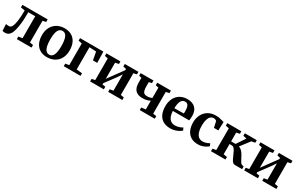

<svg xmlns="http://www.w3.org/2000/svg" viewBox="187 -1880 4955 3212"><g transform="rotate(30 2665.0 -273.5)"><path d="M59 7.5Q43.5 7.5 31.2 5.2Q19 3 11 0L3.5 -127.5Q14 -125 32 -123.5Q50 -122 66 -122Q97 -122 118 -161.8Q139 -201.5 149.8 -281.2Q160.5 -361 161 -480.5L81 -493.5V-543H568.5V-493.5L505.5 -480.5V-60.5L570.5 -50V0H287V-50L362 -60.5V-485H227V-436.5Q227 -336 218 -262.5Q209 -189 196.2 -140.2Q183.5 -91.5 171 -66Q155 -32.5 128.2 -12.5Q101.5 7.5 59 7.5Z M617 -269Q617 -341.5 639.2 -395.8Q661.5 -450 700 -486Q738.5 -522 787.2 -540Q836 -558 889 -558Q972.5 -558 1030 -523.8Q1087.5 -489.5 1117.2 -426.8Q1147 -364 1147 -277.5Q1147 -204 1124.8 -149.8Q1102.5 -95.5 1064 -59.8Q1025.5 -24 976.5 -6.5Q927.5 11 874.5 11Q812.5 11 764.5 -8.2Q716.5 -27.5 683.8 -64.2Q651 -101 634 -152.8Q617 -204.5 617 -269ZM883.5 -44.5Q919 -44.5 942.8 -68.2Q966.5 -92 978.8 -141.2Q991 -190.5 991 -266Q991 -320 985.2 -363.5Q979.5 -407 966.8 -438Q954 -469 933.5 -485.5Q913 -502 882.5 -502Q847 -502 822.5 -478.5Q798 -455 785.5 -406Q773 -357 773 -280.5Q773 -226.5 779 -183Q785 -139.5 798 -108.5Q811 -77.5 832.2 -61Q853.5 -44.5 883.5 -44.5Z M1193 0V-50L1264 -61V-480.5L1194.5 -494.5V-543H1645L1650 -328H1567.5L1539 -483L1407.5 -490V-61L1517 -50V0Z M1702.5 0V-50L1765.5 -61V-480.5L1703.5 -494V-543H1974.5V-494L1907.5 -480.5V-168.5L1963.5 -245.5L2118 -457V-480.5L2059 -494V-543H2322V-494L2260.5 -480V-61L2324.5 -50V0H2051.5V-50L2118 -61V-376.5L2061.5 -292L1907.5 -84.5V-59.5L1967 -50V0Z M2661 0V-50L2743.5 -60.5V-228.5Q2726.5 -219 2705.5 -211.2Q2684.5 -203.5 2659.5 -199Q2634.5 -194.5 2603.5 -194.5Q2540 -194.5 2498.5 -215.2Q2457 -236 2436.2 -279.2Q2415.5 -322.5 2415.5 -390.5V-481L2365 -493.5V-543H2612.5V-493.5L2558 -481V-404Q2558 -349.5 2566.8 -318Q2575.5 -286.5 2595.8 -273.5Q2616 -260.5 2650 -260.5Q2678.5 -260.5 2704 -267Q2729.5 -273.5 2743.5 -281V-481L2685.5 -493.5V-543H2950V-493.5L2886 -481V-60.5L2951 -50V0Z M3255.5 11Q3166.5 11 3109.5 -24.5Q3052.5 -60 3025.5 -123.5Q2998.5 -187 2998.5 -270Q2998.5 -337.5 3017.8 -390.8Q3037 -444 3072.2 -481.5Q3107.5 -519 3155.8 -538.5Q3204 -558 3262.5 -558Q3362 -558 3415.5 -506.5Q3469 -455 3471 -361Q3471 -328 3469 -304.5Q3467 -281 3463.5 -264.5H3147.5Q3149.5 -218.5 3159.8 -182.5Q3170 -146.5 3188.8 -121.5Q3207.5 -96.5 3234.8 -83.8Q3262 -71 3298 -71Q3336.5 -71 3376.5 -84.2Q3416.5 -97.5 3439 -113.5L3461 -66Q3445 -49 3413.2 -31.2Q3381.5 -13.5 3340.5 -1.2Q3299.5 11 3255.5 11ZM3147 -316.5 3328 -319Q3329 -330.5 3329.5 -342.2Q3330 -354 3330 -365.5Q3330 -428.5 3312.2 -465.5Q3294.5 -502.5 3248.5 -502.5Q3227 -502.5 3209 -493.2Q3191 -484 3177.5 -462.8Q3164 -441.5 3156 -405.8Q3148 -370 3147 -316.5Z M3788 11Q3702.5 11 3646.8 -25Q3591 -61 3564 -123.8Q3537 -186.5 3537 -266.5Q3536.5 -331 3556 -384.5Q3575.5 -438 3611.8 -477Q3648 -516 3699.2 -537Q3750.5 -558 3814.5 -558Q3856.5 -558 3886.8 -551.5Q3917 -545 3938.8 -537.8Q3960.5 -530.5 3975.5 -527.5L3969.5 -362.5H3885L3861 -471.5Q3859 -481.5 3850.2 -488.2Q3841.5 -495 3829 -498.5Q3816.5 -502 3803.5 -502Q3770 -502 3744.5 -481Q3719 -460 3704.5 -414.5Q3690 -369 3689.5 -295Q3689.5 -238.5 3699.2 -196Q3709 -153.5 3727.2 -125.8Q3745.5 -98 3771 -84.2Q3796.5 -70.5 3827 -70.5Q3854.5 -70.5 3879 -76Q3903.5 -81.5 3924 -90.5Q3944.5 -99.5 3959.5 -109.5L3980 -63.5Q3966.5 -48.5 3937.8 -31.2Q3909 -14 3870.5 -1.5Q3832 11 3788 11Z M4037.5 0V-50L4104 -61V-480.5L4038.5 -494V-543H4310.5V-494L4246.5 -480.5V-311H4332.5L4445 -480L4377.5 -494V-543H4608.5V-494L4538.5 -479.5L4402 -302.5Q4436.5 -291.5 4461.8 -265.5Q4487 -239.5 4505.8 -207Q4524.5 -174.5 4540 -143Q4555.5 -111.5 4570 -89Q4584.5 -66.5 4601 -61.5L4638.5 -51V0H4495Q4472.5 0 4455 -18.8Q4437.5 -37.5 4422.5 -67Q4407.5 -96.5 4393.8 -129.8Q4380 -163 4365 -192.2Q4350 -221.5 4332.2 -240.2Q4314.5 -259 4291.5 -259H4246.5V-61L4316.5 -50V0Z M4678.5 0V-50L4741.5 -61V-480.5L4679.5 -494V-543H4950.5V-494L4883.5 -480.5V-168.5L4939.5 -245.5L5094 -457V-480.5L5035 -494V-543H5298V-494L5236.5 -480V-61L5300.5 -50V0H5027.5V-50L5094 -61V-376.5L5037.5 -292L4883.5 -84.5V-59.5L4943 -50V0Z"/></g></svg>

Font: Merriweather 48pt
Style: Bold
Weight: 700
Version: Version 2.100